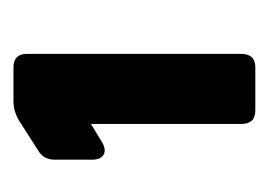

<svg xmlns="http://www.w3.org/2000/svg" viewBox="-77 -784 399 285"><g transform="rotate(-90 122.5 -641.5)"><path d="M101 -462Q81 -462 81 -483V-706L53 -689Q42 -683 35 -687.5Q28 -692 28 -704V-760Q28 -776 41 -784L88 -814Q101 -821 114 -821H165Q185 -821 185 -801V-483Q185 -462 165 -462Z"/></g></svg>

Font: Pitagon Sans
Style: Bold
Weight: 700
Designer: Travis Tran
Foundry: Pitagon
Version: Version 1.001; ttfautohint (v1.8.4.7-5d5b);gftools[0.9.26]